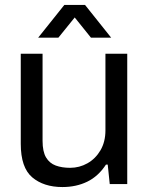

<svg xmlns="http://www.w3.org/2000/svg" viewBox="-20 -743 602 775"><path d="M232 12Q156.5 12 110.1 -27.2Q63.8 -66.4 63.8 -162.7V-526H151.8V-174.6Q151.8 -131.2 165.8 -107.6Q179.8 -84.1 205 -74.8Q230.2 -65.6 262.9 -65.6Q300.5 -65.6 333 -83.9Q365.5 -102.2 385.6 -136.4Q405.6 -170.7 405.6 -216.8V-526H493.6V0H423L414.8 -78.7H407.8Q376.7 -31.2 332.1 -9.6Q287.6 12 232 12ZM134.1 -591 239.6 -723H323.3L428.7 -591H347.1L259.4 -700.1L303.5 -699.6L215.7 -591Z"/></svg>

Font: Archivo Variable SemiBold
Style: Regular
Weight: 600
Designer: Hector Gatti
Foundry: Omnibus-Type
Version: Version 2.001